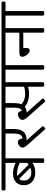

<svg xmlns="http://www.w3.org/2000/svg" viewBox="889 -1503 602 2470"><g transform="rotate(-90 1190.0 -268.0)"><path d="M493.5 -549.3Q510.5 -549.3 510.5 -532.3V-515.3Q510.5 -498.2 493.5 -498.2H388V-17Q388 -8.3 382.5 -4.2Q376.9 0 363.9 0H353.9Q329.4 0 329.4 -17V-150.2Q273.9 -115.3 206.1 -115.3Q161.7 -115.3 125.2 -131.2Q88.8 -147 65.4 -181.1Q42 -215.2 42 -262.4Q42 -326.6 82.6 -364.2Q123.3 -401.9 193 -401.9Q260.4 -401.9 329.4 -369.4V-498.2H-7.1Q-25 -498.2 -25 -515.3V-532.3Q-25 -549.3 -7.1 -549.3ZM306.8 -201.3Q321 -212.4 329.4 -220.8V-315.1Q294.1 -333.3 255.6 -342.1Q217.2 -350.8 189.9 -350.8Q173.2 -350.8 160.9 -347.6ZM204.5 -165.7Q237.8 -165.7 267.1 -179.5L122.5 -323.8Q102.3 -301.2 102.3 -264Q102.3 -217.2 131.4 -191.4Q160.5 -165.7 204.5 -165.7Z M856.1 -549.3Q873.2 -549.3 873.2 -532.3V-515.3Q873.2 -498.2 856.1 -498.2H765.4V-391.2Q765.4 -309.6 731.1 -268.3Q696.8 -227.1 619.9 -225.5L795.9 -28.5Q801.8 -23.8 801.8 -17.8Q801.8 -12.3 794.3 -4.8L779.6 7.9Q775.7 13.1 770.1 13.1Q762.2 13.1 757.8 6.3L570.4 -204.5Q546.2 -231.9 536.3 -247.9Q526.4 -264 526.4 -278.2Q526.4 -302.4 548.6 -320.5Q570.7 -338.5 599.7 -338.5Q636.5 -338.5 643.3 -277.4Q678.2 -284.6 692.4 -310.9Q706.7 -337.3 706.7 -391.2V-498.2H478Q460.2 -498.2 460.2 -515.3V-532.3Q460.2 -549.3 478 -549.3Z M1472.8 -549.3Q1489.9 -549.3 1489.9 -532.3V-515.3Q1489.9 -498.2 1472.8 -498.2H1367.4V-17Q1367.4 0 1342.8 0H1333.3Q1308.8 0 1308.8 -17V-207.7Q1258 -195 1215.6 -195Q1170 -195 1127 -208.7Q1084 -222.4 1050.7 -249.3Q1021.8 -226.7 976.2 -225.5L1152.2 -28.5Q1157.7 -23 1157.7 -17.8Q1157.7 -11.9 1150.6 -4.8L1135.9 7.9Q1132 13.1 1126 13.1Q1118.9 13.1 1113.4 6.3L926.7 -204.5Q902.5 -231.9 892.6 -247.9Q882.7 -264 882.7 -278.2Q882.7 -302.4 904.7 -320.5Q926.7 -338.5 954.8 -338.5Q961.2 -338.5 965.9 -337.1Q970.7 -335.7 977.6 -331.4Q984.5 -327 989.9 -315.7Q995.2 -304.4 998 -287.4Q1021 -295.3 1030.5 -319.7Q1040 -344 1040 -391.2V-498.2H841.5Q823.6 -498.2 823.6 -515.3V-532.3Q823.6 -549.3 841.5 -549.3ZM1308.8 -259.6V-498.2H1098.7V-391.2Q1098.7 -329 1083.2 -292.9Q1139.1 -244.9 1215.6 -244.9Q1264.4 -244.9 1308.8 -259.6Z M1692.4 -549.3Q1709.5 -549.3 1709.5 -532.3V-515.3Q1709.5 -498.2 1692.4 -498.2H1587V-17Q1587 -8.3 1581.5 -4.2Q1575.9 0 1562.8 0H1552.9Q1528.7 0 1528.7 -17V-498.2H1458.2Q1440.3 -498.2 1440.3 -515.3V-532.3Q1440.3 -549.3 1458.2 -549.3Z M2168.1 -549.3Q2185.9 -549.3 2185.9 -532.3V-515.3Q2185.9 -498.2 2168.1 -498.2H2063V-17Q2063 -8.3 2057.5 -4.2Q2051.9 0 2038.8 0H2028.9Q2004.8 0 2004.8 -17V-269.5H1807.4V-227.9Q1807.4 -207.7 1799 -197.2Q1790.7 -186.7 1776.5 -186.7Q1747.5 -186.7 1721.2 -220.2Q1694.8 -253.7 1694.8 -284.2Q1694.8 -319.9 1745.1 -319.9H2004.8V-498.2H1677Q1659.1 -498.2 1659.1 -515.3V-532.3Q1659.1 -549.3 1677 -549.3Z M2388.4 -549.3Q2405.5 -549.3 2405.5 -532.3V-515.3Q2405.5 -498.2 2388.4 -498.2H2283V-17Q2283 -8.3 2277.4 -4.2Q2271.9 0 2258.8 0H2248.9Q2224.7 0 2224.7 -17V-498.2H2154.2Q2136.3 -498.2 2136.3 -515.3V-532.3Q2136.3 -549.3 2154.2 -549.3Z"/></g></svg>

Font: Jaldi
Style: Regular
Weight: 400
Designer: Pablo Cosgaya and Nicolas Silva
Foundry: Omnibus-Type
Version: Version 1.001;PS 001.001;hotconv 1.0.70;makeotf.lib2.5.58329